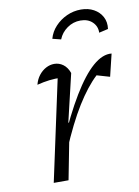

<svg xmlns="http://www.w3.org/2000/svg" viewBox="-80 -750 581 805"><g transform="rotate(-10 210.0 -348.0)"><path d="M83 0 182 -460 193 -429Q164 -430 139.5 -427Q115 -424 87 -417Q93 -440 106 -456.5Q119 -473 136 -482Q153 -491 171 -491Q192 -491 209 -478.5Q226 -466 235 -441L187 -238L192 -237L146 0ZM163 -126 151 -154Q202 -271 248 -347Q294 -423 336 -459.5Q378 -496 416 -492L393 -397L338 -413Q295 -373 251.5 -303Q208 -233 163 -126ZM321 -696Q352 -696 375.5 -683Q399 -670 411 -647.5Q423 -625 419 -596L380 -587Q381 -614 362 -632.5Q343 -651 311 -651Q280 -651 254.5 -633Q229 -615 218 -587L182 -596Q190 -625 211 -647.5Q232 -670 260.5 -683Q289 -696 321 -696Z"/></g></svg>

Font: Piazzolla 8pt ExtraLight
Style: Italic
Weight: 250
Italic angle: -11.3°
Designer: Juan Pablo del Peral
Foundry: Huerta Tipografica
Version: Version 2.001